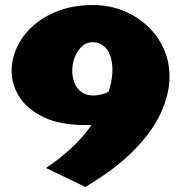

<svg xmlns="http://www.w3.org/2000/svg" viewBox="-20 -730 724 760"><path d="M318 10 162 -65Q257 -129 315 -199.5Q373 -270 399 -336Q425 -402 425 -454Q425 -487 415.5 -511.5Q406 -536 388.5 -549.5Q371 -563 347 -563Q322 -563 304 -546Q286 -529 276 -503.5Q266 -478 266 -450Q266 -425 274.5 -402.5Q283 -380 302 -366Q321 -352 350 -352Q391 -352 440.5 -383Q490 -414 534 -476L562 -271Q500 -255 438 -245Q376 -235 319 -235Q218 -235 153 -266Q88 -297 57 -346Q26 -395 26 -450Q26 -497 47.5 -543.5Q69 -590 110.5 -627.5Q152 -665 212 -687.5Q272 -710 349 -710Q411 -710 465.5 -688.5Q520 -667 562 -628.5Q604 -590 627.5 -538.5Q651 -487 651 -426Q651 -360 618 -286Q585 -212 512 -137Q439 -62 318 10Z"/></svg>

Font: Marhey
Style: Bold
Weight: 700
Designer: Nur Syamsi & Bustanul Arifin
Foundry: Namelatype
Version: Version 1.000